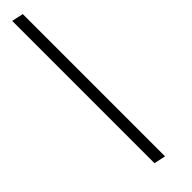

<svg xmlns="http://www.w3.org/2000/svg" viewBox="11 -120 437 437"><g transform="rotate(45 229.0 98.0)"><path d="M-26 112 -20 84H438L432 112Z"/></g></svg>

Font: Source Sans 3 VF
Style: Italic
Weight: 200
Italic angle: -11°
Designer: Paul D. Hunt
Foundry: Adobe Systems Incorporated
Version: Version 3.042;hotconv 1.0.118;makeotfexe 2.5.65603